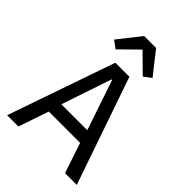

<svg xmlns="http://www.w3.org/2000/svg" viewBox="-265 -1059 1179 1179"><g transform="rotate(45 324.5 -469.5)"><path d="M273 -939 158 -793 207 -757 325 -873 443 -757 492 -793 377 -939ZM627 0 386 -698H264L22 0H120L187 -197H459L525 0ZM435 -283H210L320 -609H325Z"/></g></svg>

Font: IBM Plex Arabic Text
Style: Regular
Weight: 450
Designer: Mike Abbink, Paul van der Laan, Pieter van Rosmalen, Wael Morcos, Khajak Apelian
Foundry: Bold Monday
Version: Version 1.0